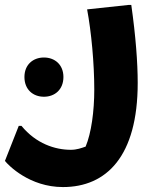

<svg xmlns="http://www.w3.org/2000/svg" viewBox="-59 -498 649 778"><path d="M473 -478H462L294 -460C311 -369 323 -242 323 -135C323 -47 311 41 288 96C271 102 252 109 228 109C164 109 87 84 28 12H17L-39 154C-25 172 61 260 196 260C372 260 499 136 499 -162C499 -244 491 -351 473 -478ZM119 -106C163 -106 198 -135 198 -186C198 -236 163 -265 119 -265C75 -265 40 -236 40 -186C40 -135 75 -106 119 -106Z"/></svg>

Font: Kufam Arabic Latin Roman Bold
Style: Regular
Weight: 700
Designer: Wael Morcos & Artur Schmal
Version: Version 1.200;PS 001.200;hotconv 1.0.88;makeotf.lib2.5.64775